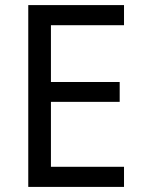

<svg xmlns="http://www.w3.org/2000/svg" viewBox="-20 -734 563 754"><path d="M467 0V-79H180V-334H450V-412H180V-635H467V-714H91V0Z"/></svg>

Font: Noto Sans Thai
Style: Regular
Weight: 400
Designer: Monotype Design Team
Foundry: Monotype Imaging Inc.
Version: Version 1.901